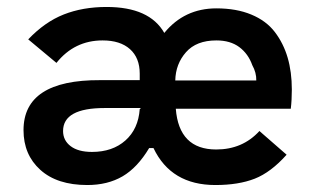

<svg xmlns="http://www.w3.org/2000/svg" viewBox="-20 -522 909 551"><path d="M230.5 9Q144 9 95.8 -34.5Q47.5 -78 47.5 -148.5Q47.5 -293 267.5 -292Q271.5 -292 273 -292H381V-310.5Q381 -356 353 -381Q325 -406 274.5 -406Q193.5 -406 142 -341.5L61 -409Q108.5 -459 163 -480.5Q217.5 -502 286 -502Q409 -502 451.5 -427.5Q509 -498 601 -498Q658.5 -498 701.2 -480.2Q744 -462.5 768.8 -430Q793.5 -397.5 805.5 -356.5Q817.5 -315.5 817.5 -265Q817.5 -235 814.5 -210H484.5Q493.5 -93 600.5 -93Q676 -93 724.5 -146L802.5 -78Q757.5 -27.5 711 -9.2Q664.5 9 598 9Q471 9 420.5 -97H408Q374.5 -41 331.8 -16Q289 9 230.5 9ZM161 -146Q161 -119 182.8 -102.5Q204.5 -86 244 -86Q303 -86 340 -119Q377 -152 381 -209L384.5 -212H280.5Q161 -212 161 -146ZM483 -291H715.5Q716 -313.5 704 -335Q692.5 -367.5 666.8 -386.8Q641 -406 601 -406Q543.5 -406 513.8 -372.2Q484 -338.5 483 -291Z"/></svg>

Font: HK Grotesk SemiBold
Style: Regular
Weight: 600
Designer: Alfredo Marco Pradil
Foundry: Hanken Design Co.
Version: Version 3.001;FEAKit 1.0